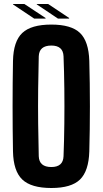

<svg xmlns="http://www.w3.org/2000/svg" viewBox="-20 -932 514 961"><path d="M237 9Q136 9 91.5 -33.5Q47 -76 45 -174Q43 -284 43 -400.5Q43 -517 45 -627Q47 -725 91.5 -767Q136 -809 237 -809Q337 -809 380.5 -767Q424 -725 427 -627Q430 -516 430 -400Q430 -284 427 -174Q424 -76 380.5 -33.5Q337 9 237 9ZM237 -96Q296 -96 298 -150Q301 -226 302 -313.5Q303 -401 302 -488Q301 -575 298 -650Q296 -704 237 -704Q176 -704 174 -650Q172 -575 171 -488Q170 -401 171 -313.5Q172 -226 174 -150Q176 -96 237 -96ZM151 -839 45 -910V-912H102L208 -842V-839ZM164 -910V-912H221L326 -842V-839H270Z"/></svg>

Font: Big Shoulders Display ExtraBold
Style: Regular
Weight: 800
Designer: Patric King
Foundry: XO Type Co
Version: Version 1.000; ttfautohint (v1.8.2)